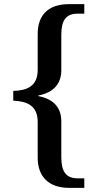

<svg xmlns="http://www.w3.org/2000/svg" viewBox="-20 -780 472 927"><path d="M313 127H387V81H355C296 81 276 45 276 -22V-194C276 -258 241 -302 165 -316V-319C240 -333 276 -377 276 -441V-611C276 -679 296 -714 355 -714H387V-760H313C214 -760 162 -708 162 -616V-443C162 -363 110 -343 44 -341V-294C110 -291 162 -271 162 -191V-18C162 71 214 127 313 127Z"/></svg>

Font: Noto Serif Medium
Style: Regular
Weight: 500
Designer: Monotype Design Team
Foundry: Monotype Imaging Inc.
Version: Version 2.013